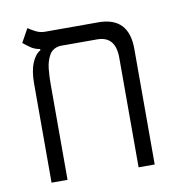

<svg xmlns="http://www.w3.org/2000/svg" viewBox="-72 -681 730 751"><g transform="rotate(-10 293.0 -306.0)"><path d="M482.9 -459.5V0H418.9V-435.1Q418.9 -521 346.2 -521H199.2Q168.9 -517.6 155.8 -494.1Q142.6 -470.7 139.6 -439.9Q136.7 -409.2 136.7 -383.8V0H73.2V-393.1Q73.2 -443.8 86.4 -475.3Q99.6 -506.8 120.1 -517.6V-522.5Q98.6 -525.9 82.8 -537.1Q66.9 -548.3 55.2 -558.1L85 -611.8Q96.2 -604 113.5 -595Q130.9 -585.9 150.4 -585.9H362.3Q482.9 -585.9 482.9 -459.5Z"/></g></svg>

Font: CaskaydiaCove NFP Light
Style: Regular
Weight: 300
Designer: Aaron Bell
Foundry: Saja Typeworks
Version: Version 2111.001; VTT 6.35;Nerd Fonts 3.1.1